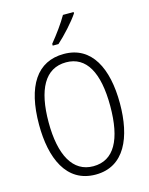

<svg xmlns="http://www.w3.org/2000/svg" viewBox="-138 -1033 878 1129"><g transform="rotate(-15 301.0 -468.5)"><path d="M423 -939V-947H358C331 -900 293 -848 253 -799V-788H288C331 -826 394 -895 423 -939ZM547 -358C547 -572 472 -724 303 -724C140 -724 55 -595 55 -359C55 -157 123 10 302 10C478 10 547 -153 547 -358ZM113 -358C113 -557 174 -673 303 -673C426 -673 488 -562 488 -358C488 -154 428 -41 301 -41C177 -41 113 -158 113 -358Z"/></g></svg>

Font: Noto Sans Arabic Cond Light
Style: Regular
Weight: 300
Width: 3
Designer: Monotype Design Team, Nadine Chahine, Nizar Qandah and Khaled Hosny
Foundry: Monotype Imaging Inc.
Version: Version 2.012